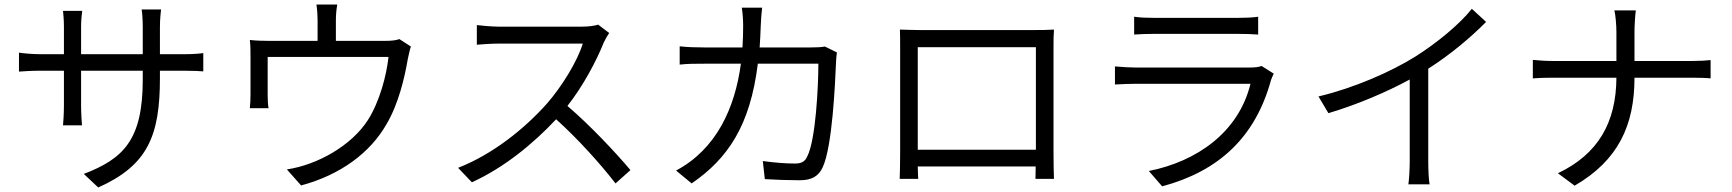

<svg xmlns="http://www.w3.org/2000/svg" viewBox="-20 -786 7668 850"><path d="M64 -553V-469C76 -470 119 -473 161 -473H263V-318C263 -282 260 -241 259 -231H343C342 -241 339 -283 339 -318V-473H612V-433C612 -165 525 -83 351 -16L415 44C634 -54 688 -185 688 -440V-473H793C836 -473 871 -471 880 -470V-551C868 -549 836 -546 793 -546H688V-665C688 -703 692 -734 693 -744H607C609 -734 612 -703 612 -665V-546H339V-668C339 -702 343 -728 344 -738H259C260 -728 263 -699 263 -668V-546H161C120 -546 73 -551 64 -553Z M1089 -535V-367C1089 -349 1088 -323 1086 -307H1169C1166 -321 1165 -346 1165 -363V-534H1700C1691 -452 1661 -337 1609 -255C1536 -141 1385 -56 1250 -36L1313 35C1488 -12 1619 -110 1691 -236C1745 -327 1772 -446 1785 -523C1789 -541 1794 -566 1799 -580L1748 -613C1735 -608 1717 -605 1682 -605H1467V-694C1467 -714 1468 -736 1473 -766H1381C1385 -736 1386 -714 1386 -694V-605H1175C1141 -605 1114 -606 1086 -609C1089 -588 1089 -555 1089 -535Z M2628 -677C2613 -672 2588 -668 2556 -668H2187C2159 -668 2104 -673 2091 -675V-588C2101 -589 2154 -593 2187 -593H2560C2536 -514 2466 -401 2401 -327C2303 -217 2162 -103 2008 -43L2069 21C2210 -43 2339 -148 2442 -258C2539 -171 2640 -58 2705 26L2771 -33C2709 -107 2593 -231 2492 -317C2560 -403 2620 -515 2653 -598C2659 -611 2671 -632 2677 -640Z M2973 -31 3042 26C3202 -84 3301 -229 3335 -504H3603C3603 -402 3591 -166 3554 -94C3544 -70 3527 -62 3499 -62C3459 -62 3408 -66 3357 -73L3366 7C3416 10 3471 12 3520 12C3573 12 3603 -5 3622 -45C3665 -137 3677 -415 3681 -507C3681 -519 3683 -537 3685 -554L3632 -580C3616 -577 3596 -576 3571 -576H3343C3345 -607 3347 -640 3348 -674C3349 -697 3351 -730 3354 -752H3264C3268 -729 3270 -694 3270 -673C3270 -639 3269 -606 3267 -576H3098C3062 -576 3023 -577 2989 -581V-500C3023 -504 3061 -504 3099 -504H3260C3234 -309 3152 -126 2973 -31Z M3963 6H4045C4044 -1 4044 -24 4043 -49H4565C4565 -23 4564 -1 4564 6H4646C4645 -5 4644 -78 4644 -109V-580C4644 -604 4644 -631 4646 -655C4617 -653 4583 -653 4562 -653H4049C4027 -653 4001 -654 3964 -655C3965 -632 3965 -602 3965 -580V-110C3965 -76 3964 -6 3963 6ZM4566 -577V-123H4043V-577Z M5565 -494C5554 -489 5534 -487 5512 -487H5008C4983 -487 4950 -489 4916 -492V-412C4949 -414 4986 -415 5008 -415H5516C5463 -199 5277 -71 5066 -29L5125 39C5378 -29 5538 -180 5607 -432C5609 -439 5615 -451 5619 -460ZM5001 -633C5027 -635 5057 -636 5087 -636H5462C5494 -636 5527 -635 5550 -633V-712C5527 -708 5493 -707 5463 -707H5087C5056 -707 5026 -708 5001 -712Z M6496 -747C6442 -679 6342 -596 6245 -535C6139 -469 5977 -397 5817 -359L5861 -285C5986 -322 6118 -378 6221 -434V-73C6221 -36 6218 11 6215 30H6309C6305 11 6303 -36 6303 -73V-482C6401 -544 6493 -622 6559 -689Z M6766 -439C6785 -441 6819 -442 6856 -442H7136C7135 -245 7056 -104 6877 -19L6951 36C7144 -76 7216 -231 7216 -442H7469C7499 -442 7538 -441 7553 -439V-520C7538 -518 7502 -516 7470 -516H7216V-644C7216 -673 7219 -721 7222 -740H7127C7132 -721 7136 -674 7136 -645V-516H6854C6819 -516 6785 -519 6766 -521Z"/></svg>

Font: Kinto Sans
Style: Regular
Weight: 400
Designer: Authors: Ryoko NISHIZUKA  (kana & ideographs); Paul D. Hunt (Latin, Greek & Cyrillic); Wenlong ZHANG  (bopomofo); Sandol
Foundry: Adobe Systems Incorporated, ookami Inc.
Version: Version 0.001